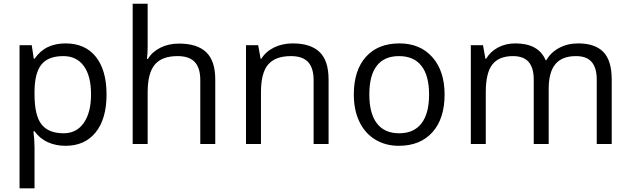

<svg xmlns="http://www.w3.org/2000/svg" viewBox="-20 -780 3415 1040"><path d="M335 9.8Q282.7 9.8 239.5 -9.5Q196.3 -28.8 167 -68.8H161.1Q167 -22 167 20V240.2H85.9V-535.2H151.9L163.1 -461.9H167Q198.2 -505.9 239.7 -525.4Q281.2 -544.9 335 -544.9Q441.4 -544.9 499.3 -472.2Q557.1 -399.4 557.1 -268.1Q557.1 -136.2 498.3 -63.2Q439.5 9.8 335 9.8ZM323.2 -476.1Q241.2 -476.1 204.6 -430.7Q168 -385.3 167 -286.1V-268.1Q167 -155.3 204.6 -106.7Q242.2 -58.1 325.2 -58.1Q394.5 -58.1 433.8 -114.3Q473.1 -170.4 473.1 -269Q473.1 -369.1 433.8 -422.6Q394.5 -476.1 323.2 -476.1Z M1064.9 0V-346.2Q1064.9 -411.6 1035.2 -443.8Q1005.4 -476.1 941.9 -476.1Q857.4 -476.1 818.6 -430.2Q779.8 -384.3 779.8 -279.8V0H698.7V-759.8H779.8V-529.8Q779.8 -488.3 775.9 -460.9H780.8Q804.7 -499.5 848.9 -521.7Q893.1 -543.9 949.7 -543.9Q1047.9 -543.9 1096.9 -497.3Q1146 -450.7 1146 -349.1V0Z M1678.7 0V-346.2Q1678.7 -411.6 1648.9 -443.8Q1619.1 -476.1 1555.7 -476.1Q1471.7 -476.1 1432.6 -430.7Q1393.6 -385.3 1393.6 -280.8V0H1312.5V-535.2H1378.4L1391.6 -461.9H1395.5Q1420.4 -501.5 1465.3 -523.2Q1510.3 -544.9 1565.4 -544.9Q1662.1 -544.9 1710.9 -498.3Q1759.8 -451.7 1759.8 -349.1V0Z M2388.2 -268.1Q2388.2 -137.2 2322.3 -63.7Q2256.3 9.8 2140.1 9.8Q2068.4 9.8 2012.7 -23.9Q1957 -57.6 1926.8 -120.6Q1896.5 -183.6 1896.5 -268.1Q1896.5 -398.9 1961.9 -471.9Q2027.3 -544.9 2143.6 -544.9Q2255.9 -544.9 2322 -470.2Q2388.2 -395.5 2388.2 -268.1ZM1980.5 -268.1Q1980.5 -165.5 2021.5 -111.8Q2062.5 -58.1 2142.1 -58.1Q2221.7 -58.1 2262.9 -111.6Q2304.2 -165 2304.2 -268.1Q2304.2 -370.1 2262.9 -423.1Q2221.7 -476.1 2141.1 -476.1Q2061.5 -476.1 2021 -423.8Q1980.5 -371.6 1980.5 -268.1Z M3212.4 0V-348.1Q3212.4 -412.1 3185.1 -444.1Q3157.7 -476.1 3100.1 -476.1Q3024.4 -476.1 2988.3 -432.6Q2952.1 -389.2 2952.1 -298.8V0H2871.1V-348.1Q2871.1 -412.1 2843.8 -444.1Q2816.4 -476.1 2758.3 -476.1Q2682.1 -476.1 2646.7 -430.4Q2611.3 -384.8 2611.3 -280.8V0H2530.3V-535.2H2596.2L2609.4 -461.9H2613.3Q2636.2 -501 2678 -522.9Q2719.7 -544.9 2771.5 -544.9Q2897 -544.9 2935.5 -454.1H2939.5Q2963.4 -496.1 3008.8 -520.5Q3054.2 -544.9 3112.3 -544.9Q3203.1 -544.9 3248.3 -498.3Q3293.5 -451.7 3293.5 -349.1V0Z"/></svg>

Font: Open Sans ACDW
Style: acdw
Weight: 400
Foundry: Ascender Corporation
Version: Version 1.10